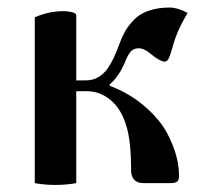

<svg xmlns="http://www.w3.org/2000/svg" viewBox="-20 -496 558 520"><path d="M74.2 0V-449.2Q112.3 -465.8 152.3 -465.8Q164.1 -465.8 175.3 -462.9Q186.5 -460 186.5 -455.1V-278.3H212.9Q248 -278.3 271.5 -310.5Q288.1 -334 303.7 -377.9Q310.5 -396.5 318.8 -411.1Q327.1 -425.8 342.3 -441.9Q357.4 -458 382.3 -466.8Q407.2 -475.6 439.5 -475.6Q460.9 -475.6 488.3 -460.9Q459 -413.1 447.3 -368.2Q441.4 -346.7 437 -337.9Q432.6 -329.1 425.8 -329.1Q414.1 -329.1 388.7 -349.6Q371.1 -365.2 355.5 -365.2Q341.8 -365.2 334 -356.4Q326.2 -347.7 317.4 -325.2Q300.8 -287.1 277.3 -267.6V-263.7Q357.4 -233.4 410.2 -168.9Q431.6 -143.6 448.2 -101.6Q464.8 -59.6 464.8 -19.5Q464.8 -7.8 459.5 -3.9Q454.1 0 439.5 0H369.1Q335 0 335 -36.1Q335 -119.1 320.3 -161.1Q306.6 -203.1 278.3 -226.1Q250 -249 214.8 -249H186.5V0Q158.2 4.9 129.9 4.9Q101.6 4.9 74.2 0Z"/></svg>

Font: Monomakh Unicode TT
Style: Medium
Weight: 500
Designer: Alexey Kryukov, Aleksandr Andreev
Version: Version 1.1